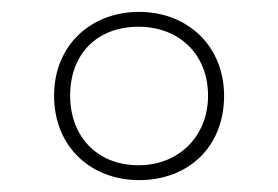

<svg xmlns="http://www.w3.org/2000/svg" viewBox="-20 -744 468 323"><path d="M214 -441C296 -441 357 -496 357 -583C357 -666 296 -724 214 -724C133 -724 71 -668 71 -583C71 -496 134 -441 214 -441ZM213 -466C143 -466 98 -515 98 -583C98 -653 143 -699 213 -699C281 -699 330 -653 330 -583C330 -515 281 -466 213 -466Z"/></svg>

Font: Noto Sans Devanagari UI Thin
Style: Regular
Weight: 100
Designer: Jelle Bosma - Monotype Design Team
Foundry: Monotype Imaging Inc.
Version: Version 2.004